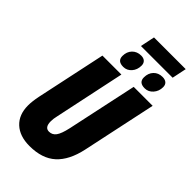

<svg xmlns="http://www.w3.org/2000/svg" viewBox="-307 -1108 1203 1203"><g transform="rotate(45 294.5 -506.5)"><path d="M35 -164Q35 -199 45 -249L144 -714H312L213 -246Q206 -218 206 -194Q206 -140 244 -140Q273 -140 290.5 -164Q308 -188 321 -247L421 -714H589L484 -221Q459 -105 396 -47.5Q333 10 221 10Q134 10 84.5 -36Q35 -82 35 -164ZM292 -1023H573L553 -927H272ZM234 -801Q234 -839 257 -862.5Q280 -886 316 -886Q338 -886 350 -874.5Q362 -863 362 -843Q362 -806 340 -781Q318 -756 286 -756Q234 -756 234 -801ZM424 -801Q424 -839 446.5 -862.5Q469 -886 505 -886Q528 -886 540.5 -875Q553 -864 553 -843Q553 -807 530.5 -781.5Q508 -756 476 -756Q424 -756 424 -801Z"/></g></svg>

Font: Noto Sans UI CondBlack
Style: Italic
Weight: 900
Width: 3
Italic angle: -12°
Designer: Monotype Design Team
Foundry: Monotype Imaging Inc.
Version: Version 1.001